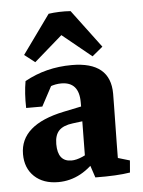

<svg xmlns="http://www.w3.org/2000/svg" viewBox="-46 -607 487 653"><g transform="rotate(-5 197.5 -280.5)"><path d="M224.6 -52.7Q224.6 -93.3 225.6 -135.5Q226.6 -177.7 226.6 -214.8V-256.8Q226.6 -326.2 166 -326.2Q127.4 -326.2 89.8 -297.9L40 -253.4Q38.6 -303.7 45.9 -344.7Q118.7 -385.3 207 -385.3Q338.9 -385.3 338.9 -275.9Q338.9 -261.7 338.4 -232.9Q337.9 -204.1 337.4 -170.7Q336.9 -137.2 336.4 -108.2Q335.9 -79.1 335.9 -64.5ZM40 -253.4 44.9 -310.1 140.1 -337.4 95.2 -253.4ZM127 7.3Q76.2 7.3 45.9 -21.2Q15.6 -49.8 15.6 -97.7Q15.6 -198.2 166 -229.5L254.9 -248L263.7 -196.3L193.8 -187.5Q161.1 -183.6 146.2 -168.2Q131.3 -152.8 131.3 -122.1Q131.3 -62 178.2 -62Q211.4 -62 262.2 -98.6L271 -71.3Q209 7.3 127 7.3ZM253.9 2.4 230.5 -67.9 335.9 -92.8V-29.8L318.4 -62L376 -44.9L372.6 -3.9Q328.6 3.4 253.9 2.4ZM219.2 -568.4 316.4 -438.5 280.3 -408.7 145.5 -518.6ZM219.2 -568.4 213.9 -518.6 84.5 -405.8 48.8 -433.6 144 -565.9Q161.1 -568.4 180.4 -569.1Q199.7 -569.8 219.2 -568.4Z"/></g></svg>

Font: Markazi Text
Style: Regular
Weight: 400
Designer: Borna Izadpanah (Arabic designer), Fiona Ross (Arabic design director) and Florian Runge (Latin designer)
Foundry: Borna Izadpanah and Florian Runge
Version: Version 1.000